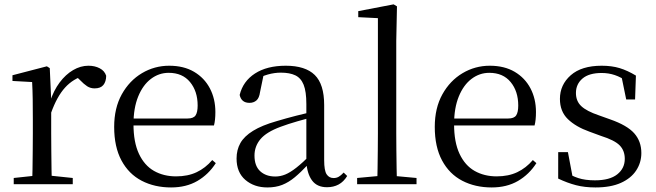

<svg xmlns="http://www.w3.org/2000/svg" viewBox="-20 -825 2939 860"><path d="M41.5 0V-27.8L151.6 -39.6H192.9L305.9 -27.8V0ZM123.9 0Q125.1 -24.4 125.6 -65.3Q126.1 -106.3 126.6 -150.7Q127.1 -195.1 127.1 -228.5V-289.4Q127.1 -341 126.5 -380.9Q125.9 -420.7 123.9 -457.5L35.8 -462.4V-487.9L189.9 -528L202.9 -519.8L209.3 -379V-378V-228.5Q209.3 -195.1 209.8 -150.7Q210.3 -106.3 210.8 -65.3Q211.3 -24.4 212.3 0ZM208.5 -318.6 186.9 -371H204.7Q220.2 -419.5 247.1 -455.5Q274 -491.4 307.4 -511Q340.8 -530.6 376 -530.6Q404.9 -530.6 426.7 -519.1Q448.6 -507.7 455.6 -485.6Q455.4 -459.5 443 -444.3Q430.7 -429.1 403.7 -429.1Q385.2 -429.1 370.3 -438.7Q355.5 -448.4 337.8 -466.9L314.8 -488.8L360.3 -487.2Q308 -473 271.4 -432.7Q234.8 -392.5 208.5 -318.6Z M746.3 14.6Q672.5 14.6 614.6 -15.4Q556.7 -45.5 524.1 -106.2Q491.4 -167 491.4 -256.8Q491.4 -341.1 525.5 -402.5Q559.6 -463.8 615.8 -497.2Q672 -530.6 737.9 -530.6Q803.2 -530.6 849.4 -503.3Q895.6 -475.9 920.1 -429.2Q944.7 -382.4 944.7 -323.2Q944.7 -286.8 938.4 -262.9H529.6V-294.2H820.3Q846.6 -294.2 856 -308.2Q865.3 -322.1 865.3 -352.3Q865.3 -416.2 831.2 -457.5Q797.2 -498.8 735.6 -498.8Q691.8 -498.8 656 -471.6Q620.1 -444.5 599 -392.8Q577.9 -341.2 577.9 -268.7Q577.9 -188 602.4 -135.9Q626.9 -83.8 669.9 -59.4Q713 -35 768.5 -35Q821.5 -35 860.8 -53.7Q900.2 -72.3 930.7 -108.1L946.6 -94.3Q914 -43.5 864 -14.4Q814 14.6 746.3 14.6Z M1177.7 14.6Q1118.5 14.6 1079.1 -19.1Q1039.6 -52.8 1039.6 -115.1Q1039.6 -153.9 1056.8 -184.3Q1073.9 -214.6 1113.4 -239Q1152.9 -263.5 1218.9 -282.3Q1260.8 -294.9 1306.8 -306.7Q1352.8 -318.5 1392.8 -327.7V-303.3Q1352.8 -293.3 1311.7 -281.5Q1270.6 -269.7 1236.6 -257Q1173.3 -233.6 1146.6 -201.7Q1119.9 -169.7 1119.9 -128.2Q1119.9 -81.6 1145.5 -58Q1171.2 -34.4 1213.1 -34.4Q1235.6 -34.4 1257.6 -43.3Q1279.6 -52.2 1307.7 -74.2Q1335.7 -96.3 1373.8 -134.4L1382.5 -87.1H1358.9Q1327.7 -53.7 1300.5 -31.1Q1273.2 -8.4 1244.1 3.1Q1215 14.6 1177.7 14.6ZM1444.8 13.6Q1400.1 13.6 1377.8 -16.6Q1355.5 -46.7 1352.2 -99.7V-103.3V-359Q1352.2 -415 1340.1 -445.3Q1327.9 -475.6 1302.7 -487.6Q1277.6 -499.6 1238 -499.6Q1209.3 -499.6 1180.1 -491.4Q1150.9 -483.2 1117.7 -464.7L1161.2 -491.9L1144.8 -412.7Q1141.2 -386 1128.7 -375.2Q1116.1 -364.3 1097.4 -364.3Q1061.2 -364.3 1053.5 -399.7Q1068.4 -461 1122.1 -495.8Q1175.8 -530.6 1260.2 -530.6Q1347.5 -530.6 1389.8 -489.2Q1432 -447.8 1432 -354.6V-107.7Q1432 -60.8 1443.1 -44.2Q1454.1 -27.5 1474.4 -27.5Q1487 -27.5 1497 -33.2Q1507 -38.8 1519.4 -52.1L1535.1 -36.7Q1519.2 -10.7 1496.6 1.4Q1474 13.6 1444.8 13.6Z M1579.6 0V-27.8L1696.5 -38.6H1728.1L1845.7 -27.8V0ZM1669.7 0Q1670.7 -31.5 1671.2 -70.8Q1671.7 -110.1 1672.2 -151.5Q1672.7 -192.9 1672.7 -228.5V-743.7L1584.7 -748.1V-775.1L1743.1 -805.5L1758.1 -796.5L1754.9 -641V-228.5Q1754.9 -192.9 1755.4 -151.5Q1755.9 -110.1 1756.5 -70.8Q1757.1 -31.5 1758.1 0Z M2182.3 14.6Q2108.5 14.6 2050.6 -15.4Q1992.7 -45.5 1960.1 -106.2Q1927.4 -167 1927.4 -256.8Q1927.4 -341.1 1961.5 -402.5Q1995.6 -463.8 2051.8 -497.2Q2108 -530.6 2173.9 -530.6Q2239.2 -530.6 2285.4 -503.3Q2331.6 -475.9 2356.1 -429.2Q2380.7 -382.4 2380.7 -323.2Q2380.7 -286.8 2374.4 -262.9H1965.6V-294.2H2256.3Q2282.6 -294.2 2292 -308.2Q2301.3 -322.1 2301.3 -352.3Q2301.3 -416.2 2267.2 -457.5Q2233.2 -498.8 2171.6 -498.8Q2127.8 -498.8 2092 -471.6Q2056.1 -444.5 2035 -392.8Q2013.9 -341.2 2013.9 -268.7Q2013.9 -188 2038.4 -135.9Q2062.9 -83.8 2105.9 -59.4Q2149 -35 2204.5 -35Q2257.5 -35 2296.8 -53.7Q2336.2 -72.3 2366.7 -108.1L2382.6 -94.3Q2350 -43.5 2300 -14.4Q2250 14.6 2182.3 14.6Z M2647.4 14.6Q2598.9 14.6 2560 4.5Q2521.1 -5.6 2480.2 -25.1L2480.3 -143.7H2523.8L2547.5 -18.1L2510.9 -20.3V-56.3Q2539.4 -37.5 2570.2 -27.4Q2600.9 -17.3 2644.7 -17.3Q2711.2 -17.3 2744.8 -44.1Q2778.5 -70.9 2778.5 -113.5Q2778.5 -150.2 2755.8 -173.6Q2733.2 -197 2671.6 -216.4L2619.9 -235.4Q2559.2 -257 2523.6 -291.4Q2488 -325.9 2488 -382Q2488 -445.2 2536.4 -487.9Q2584.8 -530.6 2675.1 -530.6Q2720.4 -530.6 2755.5 -519.9Q2790.7 -509.2 2828.4 -486.4L2824.6 -379.4H2784.9L2761.1 -495.5L2792.5 -490.1V-457.8Q2761.7 -479.4 2733.9 -488.7Q2706.2 -498.1 2675.1 -498.1Q2618.1 -498.1 2588.9 -473.1Q2559.7 -448 2559.7 -408.5Q2559.7 -372 2583.7 -349.5Q2607.6 -327 2662.5 -308.4L2712.8 -290.4Q2788.6 -264 2820.7 -228.1Q2852.7 -192.1 2852.7 -139.6Q2852.7 -96.6 2829.5 -61.4Q2806.3 -26.2 2760.9 -5.8Q2715.5 14.6 2647.4 14.6Z"/></svg>

Font: Noto Serif SC
Style: Regular
Weight: 200
Designer: Ryoko NISHIZUKA 西塚涼子 (kana & ideographs); Frank Grießhammer (Latin, Greek & Cyrillic); Wenlong ZHANG 张文龙 (bopomofo); San
Foundry: Adobe
Version: Version 2.001;hotconv 1.1.0;makeotfexe 2.6.0